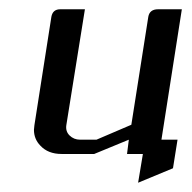

<svg xmlns="http://www.w3.org/2000/svg" viewBox="-20 -332 414 414"><path d="M53.2 -52.2Q53.2 -55.2 54.2 -62L90.8 -295.9Q93.8 -312 109.9 -312H163.1L123 -62Q121.1 -48.8 129.9 -40Q139.2 -30.8 152.8 -30.8H188L263.2 -63L299.8 -295.9Q302.7 -312 320.8 -312H372.1L328.1 -30.8H362.8L353 30.8L277.8 62L288.1 0H253.9L257.8 -30.8L183.1 0H112.8Q83.5 0 66.9 -18.1Q53.2 -32.2 53.2 -52.2Z"/></svg>

Font: Hhenum
Style: Italic
Weight: 400
Designer: T. Christopher White
Version: Version 1.0